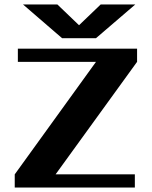

<svg xmlns="http://www.w3.org/2000/svg" viewBox="-20 -840 680 860"><path d="M410 -669H258L83 -820H237L334 -727L431 -820H586ZM594 -622V-563L229 -59H584V0H46V-59L410 -563H60V-622Z"/></svg>

Font: Sarpanch
Style: Bold
Weight: 700
Designer: Manushi Parikh (Devanagari and Latin), Jyotish Sonowal (Devanagari)
Foundry: Indian Type Foundry
Version: Version 2.004;PS 1.0;hotconv 1.0.78;makeotf.lib2.5.61930; tt